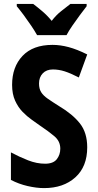

<svg xmlns="http://www.w3.org/2000/svg" viewBox="-20 -954 501 984"><path d="M427 -199Q427 -100 366 -45Q305 10 206 10Q167 10 121.5 -0.5Q76 -11 36 -32V-173Q79 -150 123.5 -132.5Q168 -115 211 -115Q253 -115 271 -138Q289 -161 289 -192Q289 -230 259 -255.5Q229 -281 184 -311Q166 -324 142.5 -340.5Q119 -357 96 -380.5Q73 -404 57.5 -438Q42 -472 42 -519Q42 -611 95.5 -667.5Q149 -724 249 -724Q289 -724 332 -712.5Q375 -701 427 -675L384 -557Q341 -579 311 -588.5Q281 -598 251 -598Q218 -598 199 -578Q180 -558 180 -526Q180 -499 191 -481.5Q202 -464 225 -448Q248 -432 283 -410Q352 -369 389.5 -321.5Q427 -274 427 -199ZM170 -774Q159 -794 140.5 -821.5Q122 -849 102 -876Q82 -903 66 -922V-934H150Q170 -919 196 -897Q222 -875 245 -847Q267 -876 293 -896.5Q319 -917 341 -934H424V-922Q409 -903 389 -876Q369 -849 350.5 -822Q332 -795 321 -774Z"/></svg>

Font: Noto Sans Gurmukhi UI Condensed
Style: Bold
Weight: 700
Width: 3
Designer: Jelle Bosma - Monotype Design Team
Foundry: Monotype Imaging Inc.
Version: Version 2.004; ttfautohint (v1.8.4.7-5d5b)